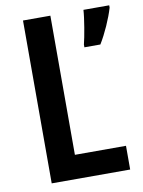

<svg xmlns="http://www.w3.org/2000/svg" viewBox="-82 -771 618 829"><g transform="rotate(-10 227.5 -357.0)"><path d="M77 0H421V-104H197V-714H77ZM455 -704V-714H342C340 -677 326 -597 318 -566V-554H388C414 -596 442 -659 455 -704Z"/></g></svg>

Font: Noto Sans Telugu Condensed SemiBold
Style: Regular
Weight: 600
Width: 3
Designer: Jelle Bosma - Monotype Design Team
Foundry: Monotype Imaging Inc.
Version: Version 2.005